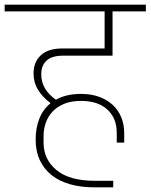

<svg xmlns="http://www.w3.org/2000/svg" viewBox="-40 -718 646 824"><path d="M365 86Q308 86 261.5 73Q215 60 182 34Q149 8 131 -30.5Q113 -69 113 -119Q113 -168 128.5 -208Q144 -248 176 -274V-276Q142 -302 123 -333Q104 -364 104 -403Q104 -452 135.5 -481Q167 -510 227 -510H409V-669H-20V-698H586V-669H443V-479H229Q183 -479 160 -458Q137 -437 137 -399Q137 -334 200 -290Q244 -315 308 -315Q351 -315 385.5 -302.5Q420 -290 444 -267.5Q468 -245 480.5 -214.5Q493 -184 493 -148V-106H461V-149Q461 -211 420.5 -248Q380 -285 308 -285Q266 -285 235.5 -272.5Q205 -260 185.5 -239Q166 -218 156.5 -191Q147 -164 147 -135V-106Q147 -34 202.5 12Q258 58 369 58H446V86Z"/></svg>

Font: IBM Plex Sans Devanagari ExtraLight
Style: Regular
Weight: 200
Designer: Mike Abbink, Paul van der Laan, Pieter van Rosmalen, Erin McLaughlin
Foundry: Bold Monday
Version: Version 1.1